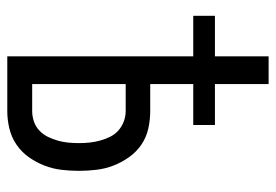

<svg xmlns="http://www.w3.org/2000/svg" viewBox="-138 -638 775 540"><g transform="rotate(90 250.0 -367.5)"><path d="M138 0V-523H24V-584H138V-735H216V-584H331V-523H216V-402H292Q317 -402 341.5 -396.5Q366 -391 386.5 -377Q407 -363 421.5 -342.5Q436 -322 445 -299Q454 -276 457 -251Q460 -226 460 -201Q460 -176 457 -151.5Q454 -127 445 -104Q436 -81 421.5 -60.5Q407 -40 386.5 -26Q366 -12 341.5 -6Q317 0 292 0ZM292 -70Q307 -70 321.5 -75Q336 -80 347 -90.5Q358 -101 364.5 -114.5Q371 -128 375 -142Q379 -156 380.5 -171Q382 -186 382 -201Q382 -216 380.5 -231Q379 -246 375 -260.5Q371 -275 364.5 -288.5Q358 -302 347 -312Q336 -322 321.5 -327.5Q307 -333 292 -333H216V-70Z"/></g></svg>

Font: Moesevka
Style: Regular
Weight: 400
Monospace: yes
Designer: Belleve Invis
Foundry: Belleve Invis
Version: Version 32.5.0; ttfautohint (v1.8.4)